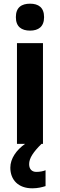

<svg xmlns="http://www.w3.org/2000/svg" viewBox="-20 -780 325 1041"><path d="M143 -760C97 -760 66 -740 66 -687C66 -635 97 -614 143 -614C188 -614 219 -635 219 -687C219 -740 188 -760 143 -760ZM138 110C138 77 161 44 205 0H213V-546H72V0H116C69 33 36 80 36 129C36 195 79 241 155 241C185 241 208 235 227 229V143C215 148 197 152 177 152C153 152 138 137 138 110Z"/></svg>

Font: Noto Sans Sinhala UI SemiCondensed
Style: Bold
Weight: 700
Width: 4
Designer: Jelle Bosma - Monotype Design Team
Foundry: Monotype Imaging Inc.
Version: Version 2.006